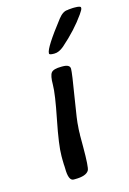

<svg xmlns="http://www.w3.org/2000/svg" viewBox="-109 -775 542 804"><g transform="rotate(-15 162.0 -372.5)"><path d="M324.2 -713.4V-710Q324.2 -704.6 311.5 -686.5Q271.5 -629.4 209 -574.7Q187 -555.7 167 -555.7H164.6Q144.5 -555.7 144.5 -561.5V-563.5Q144.5 -586.4 226.1 -691.4Q246.6 -717.8 267.1 -717.8L272 -718.8L290.5 -720.2H297.9Q324.2 -720.2 324.2 -713.4ZM84 -133.8Q84 -180.2 105.2 -286.4Q126.5 -392.6 126.5 -431.6Q126.5 -470.7 136.2 -482.9Q146 -495.1 180.2 -495.1H185.5Q217.3 -495.1 217.3 -476.3Q217.3 -457.5 200.4 -356.4Q183.6 -255.4 183.6 -235.4L182.6 -224.1L182.1 -213.4V-203.1L181.6 -198.2V-147.9Q181.6 -59.1 174.8 -46.9Q163.1 -25.4 113.3 -25.4H107.9Q85.4 -25.4 85.4 -81.1L85 -91.3L84.5 -96.2L84 -117.7Z"/></g></svg>

Font: Averia Sans Libre
Style: Italic
Weight: 400
Italic angle: -7.90001°
Version: Version 1.002